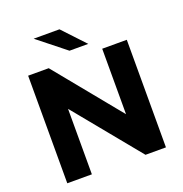

<svg xmlns="http://www.w3.org/2000/svg" viewBox="-155 -1038 1119 1174"><g transform="rotate(-20 404.0 -450.5)"><path d="M83 0V-700H217L565 -274V-700H725V0H592L243 -426V0ZM373 -757 192 -901H360L495 -757Z"/></g></svg>

Font: Montserrat
Style: Bold
Weight: 700
Designer: Julieta Ulanovsky
Foundry: Julieta Ulanovsky
Version: Version 9.000; ttfautohint (v1.8.4.7-5d5b)